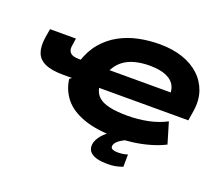

<svg xmlns="http://www.w3.org/2000/svg" viewBox="-145 -934 1579 1361"><g transform="rotate(20 644.5 -253.5)"><path d="M786 11Q629 11 530 -24.5Q431 -60 381.5 -122.5Q332 -185 322 -265L338 -278H272Q185 -278 135 -300.5Q85 -323 68.5 -369Q52 -415 63 -485L74 -550H269L260 -487Q256 -457 274 -439Q292 -421 338 -421H360L348 -409Q376 -495 426 -553.5Q476 -612 542 -648Q608 -684 684.5 -700Q761 -716 843 -716Q939 -716 1015 -690.5Q1091 -665 1143 -617Q1195 -569 1218 -502.5Q1241 -436 1228 -353L1216 -278H534H543Q551 -236 580 -210.5Q609 -185 663 -173Q717 -161 799 -161Q878 -161 952 -176Q1026 -191 1089 -224L1136 -66Q1085 -40 1023 -22.5Q961 -5 898.5 3Q836 11 786 11ZM827 -549Q769 -549 717.5 -536Q666 -523 626.5 -492Q587 -461 563 -406L554 -421H1081L1025 -352Q1040 -419 1022 -462.5Q1004 -506 954.5 -527.5Q905 -549 827 -549ZM783 209Q697 209 660 180.5Q623 152 637 99Q650 58 690.5 21Q731 -16 808 -48L857 0Q836 11 818 21.5Q800 32 788 44Q776 56 772 69Q766 90 780.5 98.5Q795 107 825 107Q844 107 860.5 104.5Q877 102 897 96L896 189Q868 199 842 204Q816 209 783 209Z"/></g></svg>

Font: Nunito Sans 7pt Expanded Black
Style: Italic
Weight: 900
Width: 7
Italic angle: -9°
Designer: Vernon Adams
Foundry: Vernon Adams
Version: Version 3.101;gftools[0.9.27]